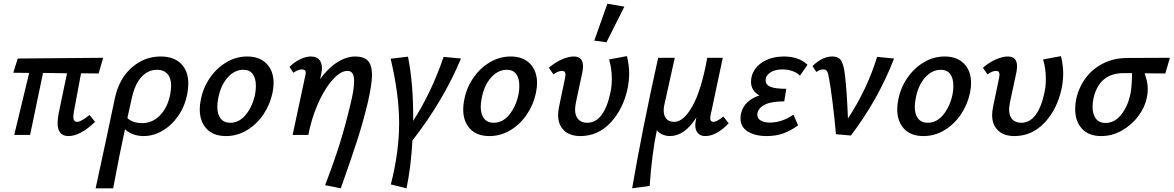

<svg xmlns="http://www.w3.org/2000/svg" viewBox="-20 -731 6357 1040"><path d="M380 -125Q377 -104 377 -100Q377 -71 398 -71Q419 -71 465 -108L495 -71Q415 6 351 6Q292 6 292 -64Q292 -87 298 -118L343 -334L213 -336L143 0H57L138 -336L52 -337L76 -414L539 -418L514 -333L419 -334Z M1000 -278Q1000 -252 994 -220Q981 -155 945.5 -103.5Q910 -52 860.5 -23Q811 6 758 6Q725 6 699 -4.5Q673 -15 657 -31Q628 101 593 289H498Q561 -1 602 -198Q625 -305 693.5 -365Q762 -425 850 -425Q922 -425 961 -385.5Q1000 -346 1000 -278ZM907 -266Q907 -308 887 -330.5Q867 -353 830 -353Q782 -353 746.5 -314.5Q711 -276 694 -200L670 -92Q683 -78 705 -71Q727 -64 749 -64Q806 -64 847 -106.5Q888 -149 902 -220Q907 -248 907 -266Z M1062 -139Q1062 -165 1068 -192Q1080 -255 1116.5 -308.5Q1153 -362 1206 -393.5Q1259 -425 1319 -425Q1386 -425 1424 -386Q1462 -347 1462 -281Q1462 -257 1456 -228Q1443 -165 1407 -111.5Q1371 -58 1318 -26Q1265 6 1204 6Q1136 6 1099 -33.5Q1062 -73 1062 -139ZM1362 -222Q1366 -243 1366 -266Q1366 -307 1349 -330Q1332 -353 1298 -353Q1250 -353 1212.5 -310.5Q1175 -268 1162 -198Q1157 -171 1157 -153Q1157 -112 1175 -89Q1193 -66 1227 -66Q1277 -66 1313 -111.5Q1349 -157 1362 -222Z M1995 -325Q1995 -278 1974 -183Q1949 -78 1919 16.5Q1889 111 1826 289L1741 272Q1790 144 1820 48Q1850 -48 1878 -165Q1898 -245 1898 -291Q1898 -321 1889 -334Q1880 -347 1862 -347Q1827 -347 1787.5 -305.5Q1748 -264 1713.5 -193.5Q1679 -123 1659 -41L1650 0H1565L1634 -323Q1636 -331 1636 -337Q1636 -355 1616 -355Q1595 -355 1569 -337L1548 -369Q1576 -396 1606.5 -410.5Q1637 -425 1664 -425Q1694 -425 1709 -408Q1724 -391 1724 -362Q1724 -352 1720 -330L1714 -303Q1758 -363 1807.5 -394Q1857 -425 1904 -425Q1952 -425 1973.5 -401Q1995 -377 1995 -325Z M2214 30Q2206 174 2182 289L2097 268Q2142 92 2142 -64Q2142 -218 2096 -413L2190 -424Q2220 -273 2218 -76Q2317 -230 2383 -423L2477 -414Q2381 -184 2214 30Z M2489 -139Q2489 -165 2495 -192Q2507 -255 2543.5 -308.5Q2580 -362 2633 -393.5Q2686 -425 2746 -425Q2813 -425 2851 -386Q2889 -347 2889 -281Q2889 -257 2883 -228Q2870 -165 2834 -111.5Q2798 -58 2745 -26Q2692 6 2631 6Q2563 6 2526 -33.5Q2489 -73 2489 -139ZM2789 -222Q2793 -243 2793 -266Q2793 -307 2776 -330Q2759 -353 2725 -353Q2677 -353 2639.5 -310.5Q2602 -268 2589 -198Q2584 -171 2584 -153Q2584 -112 2602 -89Q2620 -66 2654 -66Q2704 -66 2740 -111.5Q2776 -157 2789 -222Z M3003 -108Q3003 -125 3008 -152L3041 -310Q3043 -322 3043 -326Q3043 -347 3025 -347Q3003 -347 2978 -328L2953 -364Q2985 -392 3022 -408.5Q3059 -425 3088 -425Q3138 -425 3138 -372Q3138 -359 3135 -342L3100 -178Q3095 -153 3095 -138Q3095 -103 3112.5 -84.5Q3130 -66 3161 -66Q3207 -66 3238.5 -108.5Q3270 -151 3286 -228Q3294 -261 3294 -304Q3294 -361 3279 -409L3376 -427Q3388 -377 3388 -332Q3388 -297 3380 -254Q3356 -140 3287.5 -67Q3219 6 3124 6Q3067 6 3035 -24.5Q3003 -55 3003 -108ZM3199 -511 3270 -711 3362 -695 3265 -502Z M3927 -63Q3861 6 3800 6Q3775 6 3760.5 -9.5Q3746 -25 3746 -54Q3746 -63 3750 -85L3752 -95Q3689 6 3608 6Q3588 6 3568.5 -2.5Q3549 -11 3538 -26Q3511 101 3499 276L3404 289Q3458 -25 3545 -418H3635L3578 -161Q3575 -148 3575 -133Q3575 -106 3588.5 -88.5Q3602 -71 3632 -71Q3683 -71 3731 -156.5Q3779 -242 3811 -418H3895L3830 -111Q3827 -99 3827 -90Q3827 -71 3845 -71Q3863 -71 3898 -100Z M4354 -380 4313 -321Q4300 -336 4274 -345.5Q4248 -355 4218 -355Q4177 -355 4152 -338Q4127 -321 4127 -296Q4127 -272 4153 -261Q4179 -250 4239 -250L4228 -182Q4160 -182 4124.5 -165Q4089 -148 4083 -119Q4082 -116 4082 -110Q4082 -90 4100 -78.5Q4118 -67 4150 -67Q4215 -67 4278 -110L4303 -52Q4263 -23 4223 -8.5Q4183 6 4133 6Q4070 6 4030.5 -18.5Q3991 -43 3991 -91Q3991 -104 3994 -117Q4012 -188 4094 -214Q4048 -239 4048 -288Q4048 -326 4070 -357Q4092 -388 4132.5 -406.5Q4173 -425 4227 -425Q4307 -425 4354 -380Z M4823 -414Q4736 -190 4589 3L4508 -4Q4502 -76 4491 -166Q4480 -256 4471 -304Q4466 -335 4460 -345Q4454 -355 4440 -355Q4420 -355 4402 -341L4381 -373Q4406 -398 4433.5 -411.5Q4461 -425 4487 -425Q4525 -425 4538.5 -399Q4552 -373 4558 -315Q4568 -224 4573 -89Q4677 -247 4731 -423Z M4840 -139Q4840 -165 4846 -192Q4858 -255 4894.5 -308.5Q4931 -362 4984 -393.5Q5037 -425 5097 -425Q5164 -425 5202 -386Q5240 -347 5240 -281Q5240 -257 5234 -228Q5221 -165 5185 -111.5Q5149 -58 5096 -26Q5043 6 4982 6Q4914 6 4877 -33.5Q4840 -73 4840 -139ZM5140 -222Q5144 -243 5144 -266Q5144 -307 5127 -330Q5110 -353 5076 -353Q5028 -353 4990.5 -310.5Q4953 -268 4940 -198Q4935 -171 4935 -153Q4935 -112 4953 -89Q4971 -66 5005 -66Q5055 -66 5091 -111.5Q5127 -157 5140 -222Z M5354 -108Q5354 -125 5359 -152L5392 -310Q5394 -322 5394 -326Q5394 -347 5376 -347Q5354 -347 5329 -328L5304 -364Q5336 -392 5373 -408.5Q5410 -425 5439 -425Q5489 -425 5489 -372Q5489 -359 5486 -342L5451 -178Q5446 -153 5446 -138Q5446 -103 5463.5 -84.5Q5481 -66 5512 -66Q5558 -66 5589.5 -108.5Q5621 -151 5637 -228Q5645 -261 5645 -304Q5645 -361 5630 -409L5727 -427Q5739 -377 5739 -332Q5739 -297 5731 -254Q5707 -140 5638.5 -67Q5570 6 5475 6Q5418 6 5386 -24.5Q5354 -55 5354 -108Z M6292 -333 6180 -334Q6188 -310 6192.5 -291.5Q6197 -273 6197 -250Q6197 -225 6192 -202Q6182 -151 6146.5 -103Q6111 -55 6058 -24.5Q6005 6 5945 6Q5877 6 5840.5 -34Q5804 -74 5804 -140Q5804 -170 5809 -192Q5822 -255 5859 -306Q5896 -357 5954.5 -387Q6013 -417 6088 -417L6317 -418ZM6112 -335H6067Q5934 -335 5903 -198Q5898 -171 5898 -153Q5898 -112 5916 -88.5Q5934 -65 5968 -65Q6018 -65 6054 -111Q6090 -157 6103 -222Q6107 -239 6109.5 -273.5Q6112 -308 6112 -335Z"/></svg>

Font: Ysabeau Semibold
Style: Italic
Weight: 600
Italic angle: -12°
Designer: Christian Thalmann (Catharsis Fonts)
Version: Version 0.003